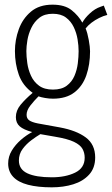

<svg xmlns="http://www.w3.org/2000/svg" viewBox="-20 -607 480 823"><path d="M202 196Q142 196 100 185Q58 174 36.5 151Q15 128 15 94Q15 64 30.5 38.5Q46 13 69.5 -7.5Q93 -28 118 -41Q81 -51 64.5 -65.5Q48 -80 48 -105Q48 -133 68 -157.5Q88 -182 120 -209Q77 -240 60.5 -287Q44 -334 44 -388Q44 -436 60.5 -481.5Q77 -527 112.5 -557Q148 -587 205 -587Q258 -587 287.5 -563Q317 -539 333 -510Q343 -529 365 -549.5Q387 -570 411 -578L425 -583L440 -543Q423 -539 405 -530Q387 -521 372 -509.5Q357 -498 347 -485Q355 -466 360.5 -435.5Q366 -405 366 -387Q366 -330 350 -284Q334 -238 299 -211Q264 -184 207 -184Q191 -184 173.5 -187Q156 -190 145 -194Q126 -175 110 -154.5Q94 -134 94 -115Q94 -99 105.5 -91Q117 -83 142 -78L236 -61Q307 -48 347.5 -18Q388 12 388 68Q388 113 362 141.5Q336 170 294 183Q252 196 202 196ZM202 153Q261 153 302 133Q343 113 343 69Q343 48 333.5 31Q324 14 297 1Q270 -12 216 -21L153 -32Q136 -22 114.5 -6Q93 10 77 31.5Q61 53 61 81Q61 119 97.5 136Q134 153 202 153ZM207 -223Q244 -223 266 -239.5Q288 -256 299 -281.5Q310 -307 313.5 -335.5Q317 -364 317 -388Q317 -411 312.5 -438.5Q308 -466 296 -491Q284 -516 262.5 -532Q241 -548 206 -548Q171 -548 149 -531Q127 -514 114.5 -488Q102 -462 97.5 -435Q93 -408 93 -388Q93 -365 97 -336.5Q101 -308 113 -282Q125 -256 147.5 -239.5Q170 -223 207 -223Z"/></svg>

Font: Oswald ExtraLight
Style: Regular
Weight: 250
Designer: Vernon Adams
Foundry: Vernon Adams
Version: Version 4.100; ttfautohint (v1.8.1.43-b0c9)